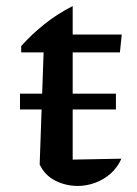

<svg xmlns="http://www.w3.org/2000/svg" viewBox="-20 -604 454 634"><path d="M220 -584V-490H382L376 -431H220V-77L381 -80Q368 -51 345.5 -31Q323 -11 294.5 -0.5Q266 10 237 10Q197 10 162.5 -7.5Q128 -25 111 -61L124 -431H50V-452Q85 -491 127 -524.5Q169 -558 220 -584ZM46 -294.7H362.8V-242.6H46Z"/></svg>

Font: Piazzolla Thin SemiBold
Style: Regular
Weight: 600
Version: Version 2.005